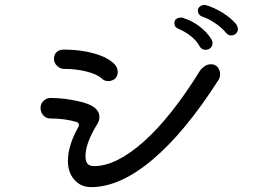

<svg xmlns="http://www.w3.org/2000/svg" viewBox="-20 -848 1040 786"><path d="M395 -528Q375 -545 333 -555.5Q291 -566 242 -566Q227 -566 214 -578Q201 -590 201 -607Q201 -626 212.5 -635.5Q224 -645 241 -645Q310 -645 366 -629Q422 -613 449 -585Q462 -572 462 -552Q462 -536 450 -525Q438 -516 422 -516Q407 -516 395 -528ZM258 -189Q258 -251 299 -325Q303 -330 303 -337Q303 -346 292 -349Q245 -363 185 -363Q169 -363 157.5 -375.5Q146 -388 146 -406Q146 -424 158.5 -435.5Q171 -447 188 -447Q242 -447 303.5 -433Q365 -419 380 -393Q387 -383 387 -368Q387 -353 377 -338Q330 -261 330 -210Q330 -187 338.5 -177.5Q347 -168 366 -168Q455 -168 567.5 -267.5Q680 -367 799 -559Q806 -569 818 -577Q830 -585 843 -585Q861 -585 871 -573Q881 -561 881 -545Q881 -529 874 -520Q737 -306 604 -194Q471 -82 353 -82Q311 -82 284.5 -112Q258 -142 258 -189ZM905 -714Q888 -735 861 -753Q834 -771 811 -779Q790 -785 790 -807Q790 -814 797.5 -820.5Q805 -827 815 -828Q821 -828 823 -827Q857 -817 891 -796Q925 -775 947 -749Q952 -742 954 -731Q954 -718 946 -710.5Q938 -703 927 -703Q913 -703 905 -714ZM797 -659Q785 -681 762 -699.5Q739 -718 715 -728Q703 -733 698.5 -738.5Q694 -744 694 -755Q694 -765 702 -770.5Q710 -776 721 -776Q730 -776 734 -773Q766 -763 796.5 -740Q827 -717 845 -688Q850 -680 850 -672Q850 -659 841.5 -651.5Q833 -644 821 -644Q805 -644 797 -659Z"/></svg>

Font: Tsukimi Rounded Medium
Style: Regular
Weight: 500
Designer: Takashi Funayama
Foundry: Takashi Funayama
Version: Version 1.032; ttfautohint (v1.8.3)